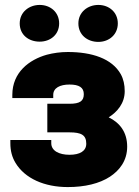

<svg xmlns="http://www.w3.org/2000/svg" viewBox="-20 -749 563 779"><path d="M22 -168C22 -137 29 -111 43 -88C81 -25 160 10 255 10C324 10 383 -4 426 -32C464 -57 496 -96 496 -154C496 -213 466 -251 421 -273C456 -295 486 -330 486 -379C486 -405 481 -428 470 -448C434 -512 352 -538 255 -538C225 -538 197 -534 170 -527C99 -507 30 -456 30 -364V-351H196V-364C196 -392 223 -406 262 -406C301 -406 320 -394 320 -367C320 -339 304 -328 262 -328H172V-212H262C310 -212 330 -201 330 -166C330 -136 304 -121 262 -121C220 -121 188 -137 188 -168V-181H22ZM60 -654C60 -607 97 -580 141 -580C184 -580 220 -608 220 -654C220 -699 185 -729 141 -729C98 -729 60 -700 60 -654ZM298 -654C298 -608 334 -579 379 -579C423 -579 458 -609 458 -654C458 -699 423 -729 379 -729C336 -729 298 -700 298 -654Z"/></svg>

Font: Asimov Pro
Style: Ult
Weight: 900
Designer: Google
Version: Version 2.000980; 2014